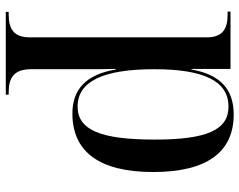

<svg xmlns="http://www.w3.org/2000/svg" viewBox="-102 -485 827 663"><g transform="rotate(90 311.5 -153.5)"><path d="M21 240H307V230H298C248 230 219 211 219 153V-30C219 -66 219 -105 218 -140H220C237 -37 289 10 372 10C504 10 574 -83 574 -269C574 -455 505 -547 375 -547C288 -547 237 -500 220 -401H218V-536H20V-526H30C81 -526 109 -508 109 -453V156C109 212 81 230 30 230H21ZM348 -8C262 -8 219 -94 219 -273C219 -442 259 -529 348 -529C429 -529 462 -454 462 -274C462 -86 428 -8 348 -8Z"/></g></svg>

Font: Noto Serif Display Medium
Style: Regular
Weight: 500
Designer: Monotype Design Team
Foundry: Monotype Imaging Inc.
Version: Version 2.009